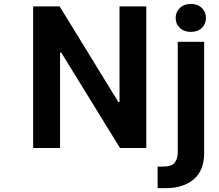

<svg xmlns="http://www.w3.org/2000/svg" viewBox="-20 -760 1125 986"><path d="M731.2 -727.3V0H596.2L294.4 -490.1H288.4V0H150.2V-727.3H286.2L587.7 -236.2H593.8V-727.3ZM882.1 -668Q882.1 -698.2 903.6 -718.9Q925.1 -739.7 960.2 -739.7Q995.7 -739.7 1016.7 -718.9Q1037.6 -698.2 1037.6 -668Q1037.6 -636.7 1016.7 -616.5Q995.7 -596.2 960.2 -596.2Q925.1 -596.2 903.6 -616.5Q882.1 -636.7 882.1 -668ZM892.8 -545.5H1028.4V24.9Q1028.4 115.8 974.8 160.9Q921.2 206 834.2 206H789.4V95.5H817.1Q861.5 95.5 877.1 75.3Q892.8 55 892.8 23.1Z"/></svg>

Font: Interface
Style: Bold
Weight: 700
Designer: Rasmus Andersson
Foundry: rsms
Version: Version 1.8